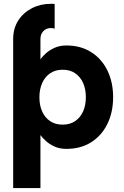

<svg xmlns="http://www.w3.org/2000/svg" viewBox="-20 -755 637 990"><path d="M183.2 -253.3Q183.2 -294.8 197.5 -326.9Q211.7 -359 238.6 -377.2Q265.4 -395.5 302.9 -395.5Q340.7 -395.5 367.4 -377.4Q394.1 -359.3 408.4 -327.3Q422.7 -295.4 422.7 -253.9Q422.7 -212.4 408.4 -180.5Q394.1 -148.5 367.4 -130.4Q340.7 -112.3 302.9 -112.3Q265.4 -112.3 238.6 -130.3Q211.7 -148.2 197.5 -180Q183.2 -211.8 183.2 -253.3ZM47.9 -553.9V-322.7V214.8H188.5V-58.6Q198.3 -44.8 216.6 -28.1Q234.8 -11.4 261.3 0.6Q287.9 12.7 322 12.7Q396.4 12.7 450.5 -21.8Q504.6 -56.2 533.9 -116.4Q563.3 -176.6 563.3 -253.9Q563.3 -331.2 533.9 -391.4Q504.6 -451.6 450.5 -486Q396.4 -520.5 322 -520.5Q287.9 -520.5 261.3 -508.4Q234.8 -496.4 216.6 -479.9Q198.3 -463.5 188.5 -449.2Q188.5 -456.2 188.5 -469Q188.5 -481.7 188.5 -496.3Q188.5 -510.8 188.5 -524Q188.5 -537.1 188.5 -545.5Q188.5 -553.9 188.5 -553.9Q188.5 -578.7 203.6 -594.5Q218.8 -610.4 242.7 -610.4Q253.7 -610.4 261.8 -607.1V-734.5Q257.2 -735.2 252.3 -735.3Q247.5 -735.4 242.7 -735.4Q188.7 -735.4 144.4 -712.6Q100.2 -689.8 74 -649.1Q47.9 -608.3 47.9 -553.9Z"/></svg>

Font: Giphurs SC
Style: Regular
Weight: 400
Version: Version 0.920